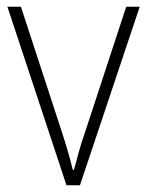

<svg xmlns="http://www.w3.org/2000/svg" viewBox="-20 -549 436 569"><path d="M177 0 2 -529H42L163 -159Q183 -98 196 -45H199Q206 -71 213.5 -98.5Q221 -126 232 -157L354 -529H394L217 0Z"/></svg>

Font: Noto Sans Sinhala SemiCondensed ExtraLight
Style: Regular
Weight: 200
Width: 4
Designer: Jelle Bosma - Monotype Design Team
Foundry: Monotype Imaging Inc.
Version: Version 2.006; ttfautohint (v1.8.4.7-5d5b)